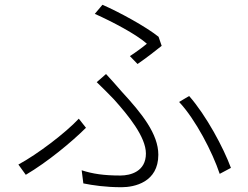

<svg xmlns="http://www.w3.org/2000/svg" viewBox="-20 -773 1040 804"><path d="M556 -505C591 -529 635 -563 657 -581L644 -619C590 -662 480 -722 409 -753L377 -715C453 -681 551 -629 595 -590C580 -577 550 -555 524 -538ZM329 -5C369 3 422 11 489 11C543 11 643 -10 643 -125C643 -212 574 -298 490 -389C468 -414 445 -441 424 -463L385 -429C409 -406 437 -378 457 -357C517 -290 591 -200 591 -130C591 -55 527 -38 484 -38C415 -38 368 -45 322 -60ZM947 -70C916 -154 844 -289 772 -371L730 -346C799 -273 870 -135 900 -45ZM340 -238 310 -276C255 -217 137 -127 57 -84L88 -41C178 -94 281 -179 340 -238Z"/></svg>

Font: Noto Sans Japanese Light
Style: Regular
Weight: 300
Designer: Ryoko NISHIZUKA (kana & ideographs); Paul D. Hunt (Latin, Greek & Cyrillic); Wenlong ZHANG (bopomofo); Sandoll Communica
Foundry: Adobe Systems Incorporated
Version: Version 1.000;PS 1;hotconv 1.0.78;makeotf.lib2.5.61930